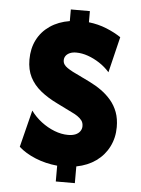

<svg xmlns="http://www.w3.org/2000/svg" viewBox="-54 -731 630 857"><g transform="rotate(5 260.5 -302.5)"><path d="M228.5 83.3V12.5Q176.4 7.6 130.6 -11.1Q84.7 -29.9 54.9 -56.9L96.5 -222.9Q116.7 -195.1 144.4 -174Q172.2 -152.8 203.5 -140.6Q234.7 -128.5 264.6 -128.5Q284 -128.5 297.6 -134Q311.1 -139.6 318.4 -150Q325.7 -160.4 325.7 -172.9Q325.7 -188.2 318.1 -198.3Q310.4 -208.3 298.6 -216.3Q286.8 -224.3 274.3 -229.9L205.6 -263.9Q161.1 -285.4 129.5 -311.1Q97.9 -336.8 80.9 -370.1Q63.9 -403.5 63.9 -448.6Q63.9 -498.6 83.7 -537.5Q103.5 -576.4 140.6 -601.7Q177.8 -627.1 228.5 -635.4V-687.5H313.9V-637.5Q356.2 -632.6 393.1 -617.7Q429.9 -602.8 459 -583.3L420.1 -422.9Q400 -445.8 374.3 -462.5Q348.6 -479.2 321.9 -488.5Q295.1 -497.9 269.4 -497.9Q252.8 -497.9 241 -492.7Q229.2 -487.5 222.9 -478.8Q216.7 -470.1 216.7 -459Q216.7 -448.6 221.9 -440.6Q227.1 -432.6 237.2 -425.7Q247.2 -418.8 261.8 -411.1L340.3 -372.9Q368.8 -359 393.4 -341.3Q418.1 -323.6 437.5 -300.7Q456.9 -277.8 467.7 -248.6Q478.5 -219.4 478.5 -181.9Q478.5 -134 458.3 -94.1Q438.2 -54.2 401.4 -27.8Q364.6 -1.4 313.9 8.3V83.3Z"/></g></svg>

Font: Afacad Flux ExtraBold
Style: Regular
Weight: 800
Designer: Kristian Moeller
Foundry: Dicotype
Version: Version 1.100